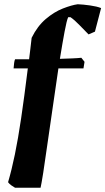

<svg xmlns="http://www.w3.org/2000/svg" viewBox="-20 -729 496 904"><path d="M51 155Q42 150 33 143.5Q24 137 18 129Q35 71 50 -1.5Q65 -74 79.5 -172Q94 -270 111 -407H44Q45 -420 46.5 -432Q48 -444 51 -450Q64 -450 80.5 -450Q97 -450 117 -450Q120 -474 123 -499.5Q126 -525 129 -551Q156 -606 195.5 -639.5Q235 -673 276 -689Q317 -705 346 -709Q371 -708 403.5 -703.5Q436 -699 456 -691L427 -580L397 -567Q378 -586 354.5 -610.5Q331 -635 312 -648Q309 -648 306 -648Q303 -648 301 -648Q294 -633 284 -579.5Q274 -526 262 -452Q293 -453 319 -454Q345 -455 363 -457L378 -438L373 -407H255Q242 -319 228 -221.5Q214 -124 202 -42Q192 31 183.5 84.5Q175 138 171 155Z"/></svg>

Font: Albura ExtraBold
Style: Italic
Weight: 758
Italic angle: -7°
Designer: Mercedes Jáuregui
Foundry: Omnibus-Type Team
Version: Version 1.000; ttfautohint (v1.8.3)